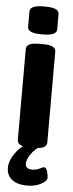

<svg xmlns="http://www.w3.org/2000/svg" viewBox="-61 -747 370 973"><g transform="rotate(5 124.0 -260.0)"><path d="M110 2Q78 2 63.5 -6.5Q49 -15 49 -31V-492Q49 -508 63.5 -516.5Q78 -525 110 -525H138Q170 -525 184.5 -516.5Q199 -508 199 -492V-31Q199 -15 184.5 -6.5Q170 2 138 2ZM125 -574Q86 -574 68.5 -582Q51 -590 51 -606V-684Q51 -700 68.5 -708Q86 -716 125 -716Q164 -716 181.5 -708Q199 -700 199 -684V-606Q199 -590 181.5 -582Q164 -574 125 -574ZM117 196Q67 196 39 174.5Q11 153 11 113Q11 81 37 42Q63 3 105 -17L170 -10Q138 9 119 37Q100 65 100 85Q100 113 134 113Q156 113 171.5 104.5Q187 96 194 96Q205 96 210.5 115.5Q216 135 216 148Q216 164 186 180Q156 196 117 196Z"/></g></svg>

Font: Asap Semi Condensed
Style: Bold
Weight: 700
Width: 4
Designer: Pablo Cosgaya
Foundry: Omnibus-Type
Version: Version 3.001; ttfautohint (v1.8.4.7-5d5b)